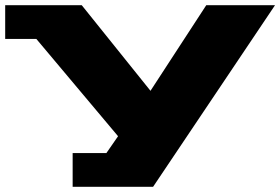

<svg xmlns="http://www.w3.org/2000/svg" viewBox="-30 -550 1080 740"><path d="M-10 -400V-530H285L550 -200L765 -530H1030L560 170H250V40H380L425 -25L110 -400Z"/></svg>

Font: Stalinist One
Style: Regular
Weight: 400
Designer: Jovanny Lemonad
Foundry: Alexey Maslov, Jovanny Lemonad
Version: Version 3.004